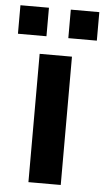

<svg xmlns="http://www.w3.org/2000/svg" viewBox="-71 -771 438 805"><g transform="rotate(5 148.0 -368.0)"><path d="M314 -616V-736H194V-616ZM102 -616V-736H-18V-616ZM216 0V-540H80V0Z"/></g></svg>

Font: Vela Sans ExtBd
Style: Regular
Weight: 800
Designer: Principal design: Mikhail Sharanda - project Manrope.
Design modification: Ravid Balaliev
Foundry: Mikhail Sharanda
Version: Version 1.001